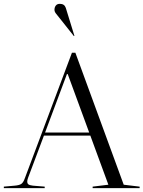

<svg xmlns="http://www.w3.org/2000/svg" viewBox="-55 -981 748 1001"><path d="M178 -8V0H-35V-8L21 -13Q46 -15 56.5 -22.5Q67 -30 75 -53L320 -706H338L590 -18L673 -8V0H428V-8L510 -18L416 -274H174L91 -53Q87 -42 87 -35Q87 -24 93.5 -19.5Q100 -15 117 -13ZM294 -595 180 -290H410L298 -595ZM333 -794 330 -793 265 -875Q245 -900 237 -910Q229 -920 229 -930Q229 -943 236 -952Q243 -961 257 -961Q281 -961 288 -940Z"/></svg>

Font: Libre Caslon Display
Style: Regular
Weight: 400
Designer: Pablo Impallari, Rodrigo Fuenzalida
Foundry: Pablo Impallari, Rodrigo Fuenzalida
Version: Version 1.002; ttfautohint (v1.5)